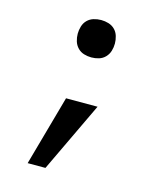

<svg xmlns="http://www.w3.org/2000/svg" viewBox="-112 -625 775 918"><g transform="rotate(15 275.0 -166.0)"><path d="M112 210 209 -137H365L200 210ZM275 -357Q256 -357 238 -362.5Q220 -368 207 -381.5Q194 -395 188.5 -413Q183 -431 183 -450Q183 -468 188.5 -486.5Q194 -505 207 -518Q220 -531 238 -536.5Q256 -542 275 -542Q294 -542 312 -536.5Q330 -531 343 -518Q356 -505 361.5 -486.5Q367 -468 367 -450Q367 -431 361.5 -413Q356 -395 343 -381.5Q330 -368 312 -362.5Q294 -357 275 -357Z"/></g></svg>

Font: Lode Dark Term
Style: Bold
Weight: 700
Monospace: yes
Designer: Belleve Invis
Foundry: Belleve Invis
Version: Version 29.2.0